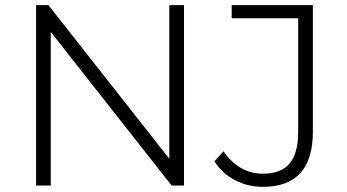

<svg xmlns="http://www.w3.org/2000/svg" viewBox="-20 -720 1348 745"><path d="M177 0H120V-700H168L637 -104V-700H694V0H646L177 -596ZM1000 5Q942 5 892.5 -20.5Q843 -46 812 -94L847 -133Q876 -91 914.5 -68.5Q953 -46 1001 -46Q1070 -46 1103.5 -85.5Q1137 -125 1137 -208V-649H879V-700H1194V-209Q1194 5 1000 5Z"/></svg>

Font: Montserrat-Alt1 Light
Style: Regular
Weight: 300
Designer: Differentunic
Foundry: Differentunic
Version: Version 7.222